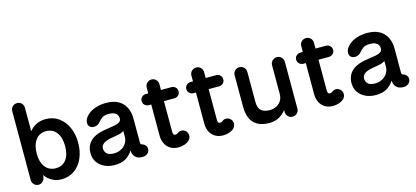

<svg xmlns="http://www.w3.org/2000/svg" viewBox="-61 -1197 3643 1680"><g transform="rotate(-15 1760.5 -357.5)"><path d="M333 15Q291 15 257.5 -1.5Q224 -18 201 -43.5Q178 -69 167 -97H185V-59Q186 -30 169 -10.5Q152 9 128 9Q103 9 86.5 -8Q70 -25 70 -50V-672Q70 -697 86.5 -713.5Q103 -730 128 -730Q152 -730 168.5 -713.5Q185 -697 185 -672V-425L168 -435Q184 -463 207.5 -484Q231 -505 262.5 -517.5Q294 -530 333 -530Q400 -530 450 -494.5Q500 -459 528 -397.5Q556 -336 556 -258Q556 -180 529 -118Q502 -56 452 -20.5Q402 15 333 15ZM308 -91Q370 -91 404 -135Q438 -179 438 -257Q438 -336 404 -381.5Q370 -427 309 -427Q249 -427 215 -381Q181 -335 181 -258Q181 -204 197 -167Q213 -130 241.5 -111Q270 -92 308 -91Z M815 15Q765 15 724.5 -4Q684 -23 660 -57.5Q636 -92 636 -140Q636 -210 683 -252.5Q730 -295 836 -309Q872 -314 900.5 -319Q929 -324 946 -335.5Q963 -347 963 -369Q963 -387 954 -401Q945 -415 926.5 -423Q908 -431 879 -431Q840 -431 818.5 -416.5Q797 -402 784 -384Q774 -371 759.5 -363Q745 -355 727 -355Q703 -355 689 -368Q675 -381 675 -403Q675 -426 690 -448.5Q705 -471 732 -489.5Q759 -508 797 -519Q835 -530 880 -530Q948 -530 991.5 -505Q1035 -480 1056.5 -436Q1078 -392 1078 -336V-121Q1078 -110 1080.5 -105Q1083 -100 1092 -98Q1107 -94 1120 -81Q1133 -68 1133 -46Q1133 -23 1115 -6.5Q1097 10 1065 10Q1027 9 1006.5 -10Q986 -29 982 -58V-69H979Q952 -29 914 -7Q876 15 815 15ZM835 -85Q871 -85 900 -100Q929 -115 946.5 -142Q964 -169 964 -203V-250Q964 -252 962.5 -252.5Q961 -253 957 -250Q944 -241 924.5 -236Q905 -231 884 -228Q863 -225 844 -221Q797 -212 774.5 -195Q752 -178 752 -150Q752 -123 771.5 -104Q791 -85 835 -85Z M1395 10Q1351 10 1321 -9Q1291 -28 1275.5 -60Q1260 -92 1260 -131V-568Q1260 -592 1277 -608.5Q1294 -625 1318 -625Q1342 -625 1358.5 -608.5Q1375 -592 1375 -568V-137Q1375 -122 1379.5 -113Q1384 -104 1397 -104Q1407 -104 1414.5 -109.5Q1422 -115 1431 -120Q1440 -125 1453 -125Q1478 -125 1494.5 -108Q1511 -91 1511 -67Q1511 -42 1493.5 -25Q1476 -8 1449.5 1Q1423 10 1395 10ZM1238 -414Q1217 -414 1201.5 -428.5Q1186 -443 1186 -465Q1186 -486 1201.5 -500.5Q1217 -515 1238 -515H1469Q1491 -515 1506 -500.5Q1521 -486 1521 -465Q1521 -443 1506 -428.5Q1491 -414 1469 -414Z M1800 10Q1756 10 1726 -9Q1696 -28 1680.5 -60Q1665 -92 1665 -131V-568Q1665 -592 1682 -608.5Q1699 -625 1723 -625Q1747 -625 1763.5 -608.5Q1780 -592 1780 -568V-137Q1780 -122 1784.5 -113Q1789 -104 1802 -104Q1812 -104 1819.5 -109.5Q1827 -115 1836 -120Q1845 -125 1858 -125Q1883 -125 1899.5 -108Q1916 -91 1916 -67Q1916 -42 1898.5 -25Q1881 -8 1854.5 1Q1828 10 1800 10ZM1643 -414Q1622 -414 1606.5 -428.5Q1591 -443 1591 -465Q1591 -486 1606.5 -500.5Q1622 -515 1643 -515H1874Q1896 -515 1911 -500.5Q1926 -486 1926 -465Q1926 -443 1911 -428.5Q1896 -414 1874 -414Z M2219 10Q2156 10 2114 -12.5Q2072 -35 2051.5 -79Q2031 -123 2031 -186V-472Q2031 -496 2047.5 -513Q2064 -530 2088 -530Q2113 -530 2129.5 -513Q2146 -496 2146 -472V-200Q2146 -142 2174.5 -120Q2203 -98 2250 -98Q2286 -98 2313 -113Q2340 -128 2355 -153.5Q2370 -179 2370 -212V-472Q2370 -496 2387 -513Q2404 -530 2428 -530Q2453 -530 2469.5 -513Q2486 -496 2486 -472V-49Q2486 -25 2469.5 -8Q2453 9 2428 9Q2404 9 2387 -8Q2370 -25 2370 -49V-116L2394 -102Q2362 -46 2318.5 -18Q2275 10 2219 10Z M2795 10Q2751 10 2721 -9Q2691 -28 2675.5 -60Q2660 -92 2660 -131V-568Q2660 -592 2677 -608.5Q2694 -625 2718 -625Q2742 -625 2758.5 -608.5Q2775 -592 2775 -568V-137Q2775 -122 2779.5 -113Q2784 -104 2797 -104Q2807 -104 2814.5 -109.5Q2822 -115 2831 -120Q2840 -125 2853 -125Q2878 -125 2894.5 -108Q2911 -91 2911 -67Q2911 -42 2893.5 -25Q2876 -8 2849.5 1Q2823 10 2795 10ZM2638 -414Q2617 -414 2601.5 -428.5Q2586 -443 2586 -465Q2586 -486 2601.5 -500.5Q2617 -515 2638 -515H2869Q2891 -515 2906 -500.5Q2921 -486 2921 -465Q2921 -443 2906 -428.5Q2891 -414 2869 -414Z M3180 15Q3130 15 3089.5 -4Q3049 -23 3025 -57.5Q3001 -92 3001 -140Q3001 -210 3048 -252.5Q3095 -295 3201 -309Q3237 -314 3265.5 -319Q3294 -324 3311 -335.5Q3328 -347 3328 -369Q3328 -387 3319 -401Q3310 -415 3291.5 -423Q3273 -431 3244 -431Q3205 -431 3183.5 -416.5Q3162 -402 3149 -384Q3139 -371 3124.5 -363Q3110 -355 3092 -355Q3068 -355 3054 -368Q3040 -381 3040 -403Q3040 -426 3055 -448.5Q3070 -471 3097 -489.5Q3124 -508 3162 -519Q3200 -530 3245 -530Q3313 -530 3356.5 -505Q3400 -480 3421.5 -436Q3443 -392 3443 -336V-121Q3443 -110 3445.5 -105Q3448 -100 3457 -98Q3472 -94 3485 -81Q3498 -68 3498 -46Q3498 -23 3480 -6.5Q3462 10 3430 10Q3392 9 3371.5 -10Q3351 -29 3347 -58V-69H3344Q3317 -29 3279 -7Q3241 15 3180 15ZM3200 -85Q3236 -85 3265 -100Q3294 -115 3311.5 -142Q3329 -169 3329 -203V-250Q3329 -252 3327.5 -252.5Q3326 -253 3322 -250Q3309 -241 3289.5 -236Q3270 -231 3249 -228Q3228 -225 3209 -221Q3162 -212 3139.5 -195Q3117 -178 3117 -150Q3117 -123 3136.5 -104Q3156 -85 3200 -85Z"/></g></svg>

Font: National Park SemiBold
Style: Regular
Weight: 600
Designer: Andrea Herstowski, Ben Hoepner
Version: Version 1.009